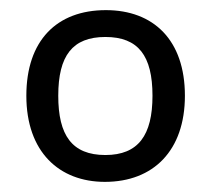

<svg xmlns="http://www.w3.org/2000/svg" viewBox="-20 -742 416 379"><path d="M345 -553C345 -663 283 -722 189 -722C92 -722 32 -662 32 -553C32 -442 97 -383 187 -383C283 -383 345 -445 345 -553ZM95 -553C95 -632 123 -669 188 -669C253 -669 281 -632 281 -553C281 -475 253 -436 188 -436C122 -436 95 -475 95 -553Z"/></svg>

Font: Noto Sans Kayah Li
Style: Regular
Weight: 400
Designer: Monotype Design Team, Sérgio Martins
Foundry: Monotype Imaging Inc.
Version: Version 2.002